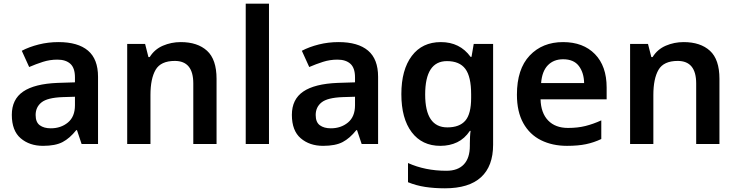

<svg xmlns="http://www.w3.org/2000/svg" viewBox="-20 -780 3994 1040"><path d="M297 -552Q402 -552 456.5 -506Q511 -460 511 -364V0H422L397 -75H393Q358 -31 319 -10.5Q280 10 213 10Q140 10 92 -31Q44 -72 44 -158Q44 -242 105.5 -284Q167 -326 292 -331L386 -334V-361Q386 -412 361 -434.5Q336 -457 291 -457Q250 -457 212.5 -445Q175 -433 138 -417L98 -505Q138 -526 189.5 -539Q241 -552 297 -552ZM320 -254Q237 -251 205 -225.5Q173 -200 173 -157Q173 -118 195.5 -101.5Q218 -85 255 -85Q310 -85 348 -116.5Q386 -148 386 -210V-256Z M959 -552Q1050 -552 1101.5 -505Q1153 -458 1153 -353V0H1027V-328Q1027 -450 927 -450Q851 -450 823 -402Q795 -354 795 -265V0H669V-542H766L784 -471H791Q817 -513 862.5 -532.5Q908 -552 959 -552Z M1437 0H1311V-760H1437Z M1814 -552Q1919 -552 1973.5 -506Q2028 -460 2028 -364V0H1939L1914 -75H1910Q1875 -31 1836 -10.5Q1797 10 1730 10Q1657 10 1609 -31Q1561 -72 1561 -158Q1561 -242 1622.5 -284Q1684 -326 1809 -331L1903 -334V-361Q1903 -412 1878 -434.5Q1853 -457 1808 -457Q1767 -457 1729.5 -445Q1692 -433 1655 -417L1615 -505Q1655 -526 1706.5 -539Q1758 -552 1814 -552ZM1837 -254Q1754 -251 1722 -225.5Q1690 -200 1690 -157Q1690 -118 1712.5 -101.5Q1735 -85 1772 -85Q1827 -85 1865 -116.5Q1903 -148 1903 -210V-256Z M2368 -552Q2471 -552 2529 -472H2534L2546 -542H2651V4Q2651 120 2585.5 180Q2520 240 2390 240Q2332 240 2283 232.5Q2234 225 2190 207V103Q2283 145 2398 145Q2460 145 2492.5 110.5Q2525 76 2525 10V-4Q2525 -19 2526 -39Q2527 -59 2529 -71H2525Q2497 -29 2456.5 -9.5Q2416 10 2365 10Q2266 10 2210 -64Q2154 -138 2154 -270Q2154 -402 2210.5 -477Q2267 -552 2368 -552ZM2401 -449Q2283 -449 2283 -268Q2283 -90 2403 -90Q2469 -90 2500.5 -126.5Q2532 -163 2532 -250V-269Q2532 -365 2500.5 -407Q2469 -449 2401 -449Z M3030 -552Q3139 -552 3202.5 -487Q3266 -422 3266 -306V-242H2908Q2910 -168 2949 -127.5Q2988 -87 3057 -87Q3109 -87 3151 -97.5Q3193 -108 3237 -128V-27Q3197 -8 3154 1Q3111 10 3051 10Q2972 10 2910.5 -20.5Q2849 -51 2814.5 -113Q2780 -175 2780 -267Q2780 -406 2849 -479Q2918 -552 3030 -552ZM3030 -459Q2979 -459 2947.5 -426.5Q2916 -394 2911 -330H3144Q3143 -386 3115.5 -422.5Q3088 -459 3030 -459Z M3683 -552Q3774 -552 3825.5 -505Q3877 -458 3877 -353V0H3751V-328Q3751 -450 3651 -450Q3575 -450 3547 -402Q3519 -354 3519 -265V0H3393V-542H3490L3508 -471H3515Q3541 -513 3586.5 -532.5Q3632 -552 3683 -552Z"/></svg>

Font: Noto Sans Sinhala UI SemiBold
Style: Regular
Weight: 600
Designer: Jelle Bosma - Monotype Design Team
Foundry: Monotype Imaging Inc.
Version: Version 2.006; ttfautohint (v1.8.4.7-5d5b)